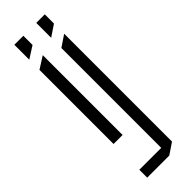

<svg xmlns="http://www.w3.org/2000/svg" viewBox="-278 -633 843 843"><g transform="rotate(-45 143.5 -211.5)"><path d="M49 -8V-468L104 -503H105V-8ZM49 -532V-624H105V-567L50 -532ZM185 201V-468L237 -503H238V166L186 201ZM49 201V152H185V201ZM185 -532V-624H238V-567L186 -532Z"/></g></svg>

Font: Foldit Thin Light
Style: Regular
Weight: 300
Version: Version 1.003